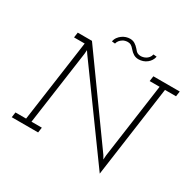

<svg xmlns="http://www.w3.org/2000/svg" viewBox="-184 -1035 1280 1265"><g transform="rotate(30 456.5 -403.0)"><path d="M726.9 32 823.4 -660.6H907.3L912.9 -700H712.3L706.7 -660.6H782.4L703.1 -92.3L701.1 -60.3L686.1 -86.3L245.1 -700H137L131.5 -660.6H212.4L125.4 -39.4H44.5L39 0H239.6L245.1 -39.4H166.4L245.3 -602.2L247.3 -630.5L262.3 -608.2ZM503.2 -783.3Q516.8 -767.1 533.2 -757.4Q549.5 -747.7 570.7 -747.7Q586.9 -747.7 603.7 -753.1Q620.5 -758.5 634.5 -770.1Q645.9 -779.3 654.4 -792.4Q663 -805.6 666.4 -822.5Q658.7 -823.5 653.6 -823.7Q648.6 -823.9 640.9 -824.9Q637.3 -809.1 628.8 -799.2Q620.4 -789.3 610.6 -783.7Q600.4 -778 590.4 -775.7Q580.3 -773.4 572.7 -773.4Q558.7 -773.4 547.7 -779Q536.7 -784.7 523.7 -801.9Q509.7 -818.1 493.8 -828Q477.8 -837.9 456.6 -837.9Q441.6 -837.9 426.6 -833.1Q411.7 -828.3 398.3 -818.8Q385.1 -809.6 374.7 -795.5Q364.3 -781.5 360.9 -762.7Q366.4 -761.7 372.9 -761.5Q379.3 -761.3 385.4 -760.3Q389 -774.6 396.6 -783.9Q404.1 -793.2 412.8 -798.8Q422.8 -806.4 434.2 -809.1Q445.6 -811.8 454 -811.8Q468 -811.8 478.6 -806Q489.2 -800.2 503.2 -783.3Z"/></g></svg>

Font: Josefin Slab Thin
Style: Italic
Weight: 100
Italic angle: -12°
Designer: Santiago Orozco
Foundry: Typemade
Version: Version 2.000